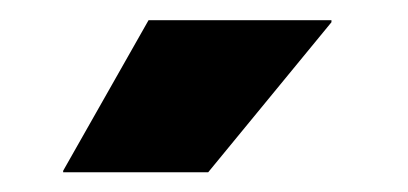

<svg xmlns="http://www.w3.org/2000/svg" viewBox="-20 -708 404 190"><path d="M42.5 -539 127 -688H308V-686L186 -537.5H42.5Z"/></svg>

Font: Anek Kannada Medium ExtraBold
Style: Regular
Weight: 800
Version: Version 1.003